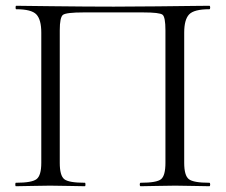

<svg xmlns="http://www.w3.org/2000/svg" viewBox="-20 -645 782 665"><path d="M705 -12Q708 -12 708 -6Q708 0 705 0Q690 0 650 -1Q610 -2 587 -2Q562 -2 521.5 -1Q481 0 467 0Q464 0 464 -6Q464 -12 467 -12Q523 -12 538 -24.5Q553 -37 553 -81V-540Q553 -586 543 -594Q533 -602 475 -602H270Q209 -602 198 -593.5Q187 -585 187 -540V-81Q187 -37 202.5 -24.5Q218 -12 274 -12Q276 -12 276 -6Q276 0 274 0Q259 0 219 -1Q179 -2 153 -2Q130 -2 89.5 -1Q49 0 35 0Q33 0 33 -6Q33 -12 35 -12Q90 -12 106.5 -24.5Q123 -37 123 -81V-532Q123 -577 106 -595Q89 -613 36 -613Q34 -613 34 -619Q34 -625 36 -625Q38 -625 160 -623.5Q282 -622 374 -622Q446 -622 524.5 -623Q603 -624 652.5 -624.5Q702 -625 705 -625Q708 -625 708 -619Q708 -613 705 -613Q652 -613 635 -595Q618 -577 618 -532V-81Q618 -37 634 -24.5Q650 -12 705 -12Z"/></svg>

Font: Cormorant SC
Style: Regular
Weight: 400
Designer: Christian Thalmann (Catharsis Fonts)
Version: Version 1.000;PS 002.000;hotconv 1.0.88;makeotf.lib2.5.64775